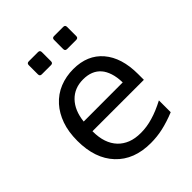

<svg xmlns="http://www.w3.org/2000/svg" viewBox="-213 -886 1028 1028"><g transform="rotate(-45 301.0 -372.0)"><path d="M177.7 -659.2Q163.1 -659.2 163.1 -673.8V-743.2Q163.1 -757.8 177.7 -757.8H247.6Q262.2 -757.8 262.2 -743.2V-673.8Q262.2 -659.2 247.6 -659.2ZM369.1 -659.2Q354.5 -659.2 354.5 -673.8V-743.2Q354.5 -757.8 369.1 -757.8H438.5Q453.1 -757.8 453.1 -743.2V-673.8Q453.1 -659.2 438.5 -659.2ZM330.6 14.2Q204.1 14.2 132.3 -62.3Q60.5 -138.7 60.5 -272.5Q60.5 -341.3 79.1 -393.3Q97.7 -445.3 130.4 -481.9Q166 -521.5 213.9 -540.8Q261.7 -560.1 316.9 -560.1Q423.8 -560.1 483.6 -490Q543.5 -419.9 543.5 -295.9V-252H154.3V-249Q154.3 -160.2 201.2 -110.8Q223.6 -87.4 255.6 -74.7Q287.6 -62 332 -62Q377 -62 422.4 -75.7Q446.3 -82.5 471.2 -93Q496.1 -103.5 522.5 -117.2V-27.8Q496.6 -17.1 470.2 -8.8Q443.8 -0.5 423.8 3.9Q400.4 9.3 377 11.7Q353.5 14.2 330.6 14.2ZM453.6 -322.3Q452.6 -364.3 442.6 -394.3Q432.6 -424.3 416.5 -442.9Q381.3 -483.9 314.9 -483.9Q249 -483.9 207.5 -440.9Q166 -397.9 157.7 -321.8Z"/></g></svg>

Font: Vazir Code Hack
Style: Code-Hack
Weight: 400
Foundry: DejaVu fonts team - Redesigned by Saber Rastikerdar
Version: Version 1.1.2